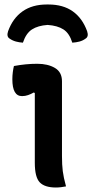

<svg xmlns="http://www.w3.org/2000/svg" viewBox="-20 -830 411 855"><path d="M192 -719Q149 -716 122.5 -699Q96 -682 82 -640Q66 -641 51 -645Q36 -649 23 -658Q8 -667 16 -691Q37 -749 80.5 -779.5Q124 -810 188 -810H196Q261 -810 304 -779.5Q347 -749 368 -691Q376 -667 361 -658Q349 -649 334 -645Q319 -641 302 -640Q289 -682 262.5 -699Q236 -716 192 -719ZM135 -105V-416L130 -418Q118 -411 105 -406.5Q92 -402 78 -402Q35 -402 35 -477Q35 -493 37 -508.5Q39 -524 42 -536Q69 -541 94.5 -543.5Q120 -546 146 -546Q193 -546 224.5 -527.5Q256 -509 256 -468V-135Q256 -96 259.5 -68Q263 -40 274 0Q263 2 252 3.5Q241 5 229 5Q179 5 157 -18Q135 -41 135 -105Z"/></svg>

Font: Recursive Sn Csl St SmB
Style: Regular
Weight: 600
Version: Version 1.079;hotconv 1.0.112;makeotfexe 2.5.65598; ttfautoh